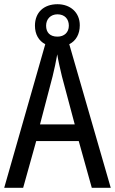

<svg xmlns="http://www.w3.org/2000/svg" viewBox="-20 -892 547 912"><path d="M416 0H506L309 -682C341 -698 359 -730 359 -772C359 -833 314 -872 253 -872C188 -872 146 -833 146 -770C146 -729 164 -698 195 -682L0 0H90L152 -222H354ZM253 -718C217 -718 199 -738 199 -770C199 -802 221 -824 253 -824C287 -824 307 -802 307 -770C307 -738 285 -718 253 -718ZM274 -530 335 -301H170L230 -530C238 -562 246 -600 252 -634C256 -605 267 -560 274 -530Z"/></svg>

Font: Noto Sans Sinhala UI Condensed
Style: Regular
Weight: 400
Width: 3
Designer: Jelle Bosma - Monotype Design Team
Foundry: Monotype Imaging Inc.
Version: Version 2.006